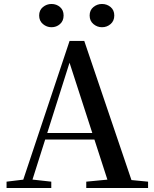

<svg xmlns="http://www.w3.org/2000/svg" viewBox="-20 -946 775 966"><path d="M239 -809Q215 -809 196 -825Q177 -841 177 -868Q177 -895 196 -910.5Q215 -926 239 -926Q264 -926 282 -910.5Q300 -895 300 -868Q300 -841 282 -825Q264 -809 239 -809ZM493 -809Q469 -809 450 -825Q431 -841 431 -868Q431 -895 450 -910.5Q469 -926 493 -926Q518 -926 536.5 -910.5Q555 -895 555 -868Q555 -841 536.5 -825Q518 -809 493 -809ZM13 0V-32L112 -44H130L238 -32V0ZM83 0 330 -740H404L655 0H534L319 -664H339L336 -650L130 0ZM193 -244 199 -277H510L516 -244ZM414 0V-32L549 -45H590L725 -32V0Z"/></svg>

Font: Noto Serif JP ExtraLight SemiBold
Style: Regular
Weight: 600
Version: Version 2.003-H1;hotconv 1.1.1;makeotfexe 2.6.0